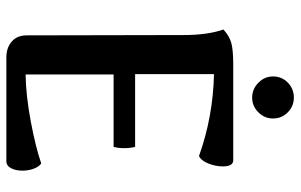

<svg xmlns="http://www.w3.org/2000/svg" viewBox="-186 -736 922 589"><g transform="rotate(90 274.5 -441.0)"><path d="M503 -49Q503 -29 495.5 -14.5Q488 0 474 0H156Q126 0 107 -16.5Q88 -33 88 -62L87 -545Q87 -617 70 -666Q91 -685 113 -690.5Q135 -696 177 -696H471Q490 -696 490 -664Q490 -642 481 -619.5Q472 -597 458 -591Q338 -634 207 -637V-395H430Q434 -380 434 -362Q434 -342 430 -329H208V-59Q273 -60 352.5 -75Q432 -90 481 -107Q491 -100 497 -84Q503 -68 503 -49ZM214 -818Q214 -845 233 -863.5Q252 -882 279 -882Q305 -882 324 -863.5Q343 -845 343 -818Q343 -792 324 -773Q305 -754 279 -754Q253 -754 233.5 -773Q214 -792 214 -818Z"/></g></svg>

Font: Arima Madurai ExtraBold
Style: Regular
Weight: 800
Designer: Joana Correia and Natanael Gama
Foundry: NDISCOVER
Version: Version 1.019